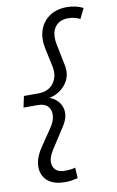

<svg xmlns="http://www.w3.org/2000/svg" viewBox="-100 -763 628 1029"><g transform="rotate(-10 214.0 -249.0)"><path d="M168 212Q106 212 73.5 183Q41 154 41 107Q41 60 77 6L140 -87Q164 -122 165.5 -152.5Q167 -183 149.5 -201.5Q132 -220 96 -220H18L31 -281H109Q165 -281 193 -319Q221 -357 209 -412L187 -515Q176 -571 192 -615Q208 -659 246.5 -684.5Q285 -710 340 -710Q387 -710 428 -690L401 -635Q370 -650 336 -650Q288 -650 264.5 -617.5Q241 -585 251 -527L276 -403Q287 -346 254 -302.5Q221 -259 164 -247Q214 -228 228.5 -183Q243 -138 209 -85L136 28Q102 81 115.5 116.5Q129 152 178 152Q196 152 208.5 150.5Q221 149 235 145L238 203Q216 208 201.5 210Q187 212 168 212Z"/></g></svg>

Font: Red Hat Display
Style: Italic
Weight: 400
Italic angle: -12°
Designer: Pentagram, MCKL
Foundry: Pentagram, MCKL
Version: Version 1.023; ttfautohint (v1.8.3)